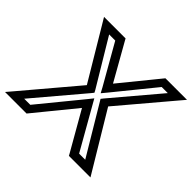

<svg xmlns="http://www.w3.org/2000/svg" viewBox="-208 -869 1090 1090"><g transform="rotate(45 337.0 -324.5)"><path d="M618 -15 428 -331 684 -634 718 -674H669H558H545L536 -663L356 -442L231 -663L225 -674H212H101H52L76 -634L257 -331L-10 -15L-44 25H5H116H129L138 14L329 -220L463 14L469 25H482H593H642L618 -15ZM550 -25H501L357 -278L340 -308L316 -278L109 -25H60L306 -316L318 -331L310 -346L143 -624H192L329 -384L345 -354L370 -384L565 -624H614L379 -346L367 -331L376 -316L550 -25Z"/></g></svg>

Font: Gamestation Text Outline
Style: Italic
Weight: 400
Designer: Jonas Hecksher
Foundry: Jonas Hecksher, Playtypeª, e-types AS
Version: Version 1.003